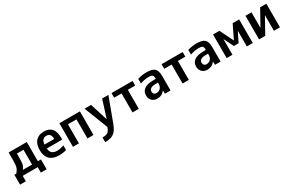

<svg xmlns="http://www.w3.org/2000/svg" viewBox="177 -1980 5540 3661"><g transform="rotate(-30 2947.5 -149.5)"><path d="M221.7 -96.7H423.8V-422.9H279.3Q279.3 -244.1 271.5 -200.2Q263.7 -156.2 221.7 -96.7ZM77.1 -96.7Q116.2 -144.5 129.4 -174.3Q142.6 -204.1 147.5 -251.5Q152.3 -298.8 152.3 -422.9V-519.5H551.8V-96.7H620.1V120.1H492.2V0H162.1V120.1H34.2V-96.7Z M1124 -12.7Q1040 10.7 959 9.8Q828.1 9.8 757.8 -58.6Q687.5 -127 687.5 -259.8Q687.5 -391.6 750.5 -460.9Q813.5 -530.3 932.6 -530.3Q1160.2 -530.3 1160.2 -262.7Q1160.2 -243.2 1157.2 -221.7H820.3Q826.2 -149.4 863.8 -117.2Q901.4 -85 975.6 -85Q1035.2 -85 1124 -115.2ZM820.3 -308.6H1034.2Q1033.2 -436.5 934.6 -436.5Q881.8 -436.5 854 -406.7Q826.2 -377 820.3 -308.6Z M1268.6 -519.5H1720.7V0H1587.9V-419.9H1400.4V0H1268.6Z M1823.2 -519.5H1966.8L2087.9 -136.7H2089.8L2210.9 -519.5H2348.6L2154.3 2.9Q2106.4 132.8 2039.1 181.6Q1971.7 230.5 1845.7 230.5V127.9Q1926.8 127.9 1962.9 103Q1999 78.1 2026.4 0Z M2880.9 -418H2717.8V0H2580.1V-418H2417V-519.5H2880.9Z M3186.5 -530.3Q3314.5 -530.3 3365.7 -484.4Q3417 -438.5 3417 -323.2V0H3293L3291 -72.3H3289.1Q3228.5 9.8 3121.1 9.8Q3052.7 9.8 3008.3 -34.7Q2963.9 -79.1 2963.9 -150.4Q2963.9 -237.3 3030.3 -285.2Q3096.7 -333 3234.4 -333H3284.2V-349.6Q3284.2 -395.5 3262.2 -414.1Q3240.2 -432.6 3183.6 -432.6Q3100.6 -432.6 2994.1 -398.4V-500Q3090.8 -530.3 3186.5 -530.3ZM3284.2 -250H3234.4Q3091.8 -250 3090.8 -162.1Q3090.8 -129.9 3109.4 -109.9Q3127.9 -89.8 3157.2 -89.8Q3213.9 -89.8 3249 -125.5Q3284.2 -161.1 3284.2 -222.7Z M3983.4 -418H3820.3V0H3682.6V-418H3519.5V-519.5H3983.4Z M4289.1 -530.3Q4417 -530.3 4468.3 -484.4Q4519.5 -438.5 4519.5 -323.2V0H4395.5L4393.6 -72.3H4391.6Q4331.1 9.8 4223.6 9.8Q4155.3 9.8 4110.8 -34.7Q4066.4 -79.1 4066.4 -150.4Q4066.4 -237.3 4132.8 -285.2Q4199.2 -333 4336.9 -333H4386.7V-349.6Q4386.7 -395.5 4364.7 -414.1Q4342.8 -432.6 4286.1 -432.6Q4203.1 -432.6 4096.7 -398.4V-500Q4193.4 -530.3 4289.1 -530.3ZM4386.7 -250H4336.9Q4194.3 -250 4193.4 -162.1Q4193.4 -129.9 4211.9 -109.9Q4230.5 -89.8 4259.8 -89.8Q4316.4 -89.8 4351.6 -125.5Q4386.7 -161.1 4386.7 -222.7Z M5095.7 -342.8 4991.2 -130.9H4886.7L4782.2 -342.8H4780.3V0H4652.3V-519.5H4793L4938.5 -223.6H4940.4L5085 -519.5H5227.5V0H5096.7V-342.8Z M5499 -519.5V-180.7H5501L5689.5 -519.5H5826.2V0H5693.4V-338.9H5690.4L5502 0H5366.2V-519.5Z"/></g></svg>

Font: Mgen+ 1c bold
Style: Bold
Weight: 700
Designer: [Source Han Sans]
Ryoko NISHIZUKA  (kana & ideographs); Paul D. Hunt (Latin, Greek & Cyrillic); Wenlong ZHANG  (bopomofo
Version: Version 1.059.20150602